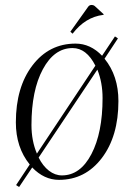

<svg xmlns="http://www.w3.org/2000/svg" viewBox="-20 -721 513 775"><path d="M264 -593 336 -694Q341 -701 350 -701Q357 -701 362 -697L399 -663L397 -661Q324 -652 273 -585ZM57 34 45 26 100 -57Q44 -126 44 -227Q44 -369 111 -457Q178 -545 285 -545Q345 -545 392 -496L444 -574L456 -566L402 -484Q458 -415 458 -313Q458 -171 391 -83Q324 5 218 5Q158 5 110 -45ZM136 -85Q153 -51 177.5 -32Q202 -13 230 -13Q304 -13 349 -99Q394 -185 394 -325Q394 -388 373 -440ZM129 -101 365 -456Q329 -527 273 -527Q199 -527 153 -441.5Q107 -356 107 -216Q107 -153 129 -101Z"/></svg>

Font: Kleymissky
Style: Regular
Weight: 500
Italic angle: -8°
Designer: gluk
Foundry: gluk
Version: Version 0.283